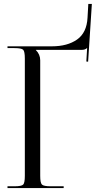

<svg xmlns="http://www.w3.org/2000/svg" viewBox="-20 -954 506 974"><path d="M18 0V-9H53Q89 -9 97.5 -17.5Q106 -26 106 -62V-657Q106 -693 97.5 -701.5Q89 -710 53 -710H18V-719H243Q322 -719 371 -753.5Q420 -788 424 -864L428 -934H446L427 -641L418 -642L422 -710H421Q412 -701 394 -701H162V-700Q184 -678 184 -648V-62Q184 -26 193 -17.5Q202 -9 238 -9H303V0Z"/></svg>

Font: FoglihtenNo06
Style: Regular
Weight: 500
Designer: gluk (gluksza@wp.pl)
Foundry: gluk (gluksza@wp.pl)
Version: Version 0.76